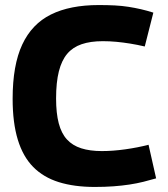

<svg xmlns="http://www.w3.org/2000/svg" viewBox="-20 -730 664 760"><path d="M30 -339Q30 -472 68 -553.5Q106 -635 181.5 -672.5Q257 -710 371 -710Q406 -710 434.5 -708.5Q463 -707 488.5 -703Q514 -699 538 -693.5Q562 -688 587 -680L553 -546Q523 -553 495 -557.5Q467 -562 440.5 -564.5Q414 -567 387 -567Q338 -567 303 -555Q268 -543 246 -517Q224 -491 213 -447.5Q202 -404 202 -340Q202 -282 212.5 -242Q223 -202 245 -178Q267 -154 301.5 -143Q336 -132 383 -132Q427 -132 476.5 -139Q526 -146 568 -157L598 -24Q574 -17 548 -10.5Q522 -4 492.5 0.5Q463 5 429 7.5Q395 10 355 10Q274 10 213 -9Q152 -28 111.5 -69Q71 -110 50.5 -177Q30 -244 30 -339Z"/></svg>

Font: Georama ExtraCondensed Thin
Style: Bold
Weight: 700
Version: Version 1.001